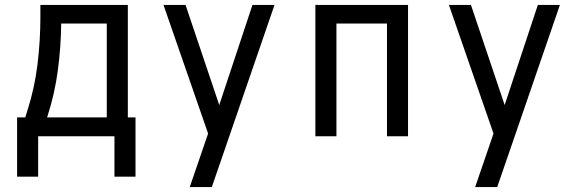

<svg xmlns="http://www.w3.org/2000/svg" viewBox="-20 -550 2344 775"><path d="M442 163H527V-76H496V-530H143V-481Q143 -386 131.5 -291Q120 -196 91 -105L82 -76H49V0H442ZM170 -76 172 -82Q201 -172 213.5 -266Q226 -360 227 -455H411V-76ZM49 163H134V0H49Z M746 205H835L875 89L1088 -530H999L865 -126L729 -530H640L820 -11L794 65Q782 100 770 135Q758 170 746 205Z M1253 0H1338V-455H1542V0H1627V-530H1253Z M1898 205H1987L2027 89L2240 -530H2151L2017 -126L1881 -530H1792L1972 -11L1946 65Q1934 100 1922 135Q1910 170 1898 205Z"/></svg>

Font: Iosevka Sparkle
Style: Regular
Weight: 400
Designer: Belleve Invis
Foundry: Belleve Invis
Version: Version 4.5.0; ttfautohint (v1.8.3)